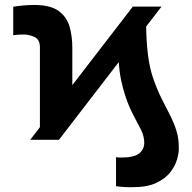

<svg xmlns="http://www.w3.org/2000/svg" viewBox="-20 -573 788 787"><path d="M221.7 0H104L143.6 -51.8V-378.9Q143.6 -410.6 122.1 -421.1Q100.6 -431.6 75.2 -431.6Q65.4 -431.6 55.2 -430.9Q44.9 -430.2 34.2 -428.7V-545.4Q49.8 -548.3 74.7 -550.5Q99.6 -552.7 119.1 -552.7Q187 -552.7 220.7 -527.8Q254.4 -502.9 265.4 -462.9Q276.4 -422.9 276.4 -378.9V-224.1L524.4 -545.9H642.1L579.1 -464.4Q580.1 -397.5 586.9 -345.2Q593.8 -293 607.9 -252Q624.5 -204.1 642.8 -168Q661.1 -131.8 677 -100.8Q692.9 -69.8 703.1 -37.4Q713.4 -4.9 712.9 35.2Q713.4 53.2 705.8 80.1Q698.2 106.9 678 133.1Q657.7 159.2 620.4 176.8Q583 194.3 523.4 194.3Q508.8 194.8 491.9 193.8Q475.1 192.9 455.6 190.4V71.3Q460.9 72.3 466.8 72.5Q472.7 72.8 475.6 72.8Q528.8 72.8 549.8 56.4Q570.8 40 571.3 12.7Q571.3 -14.2 557.9 -41.3Q544.4 -68.4 526.1 -102.3Q507.8 -136.2 492.2 -184.6Q483.4 -211.4 476.6 -243.7Q469.7 -275.9 466.8 -318.4Z"/></svg>

Font: Inter Tight ExtraBold
Style: Regular
Weight: 800
Designer: Rasmus Andersson
Foundry: rsms
Version: Version 3.004; ttfautohint (v1.8.4.7-5d5b)